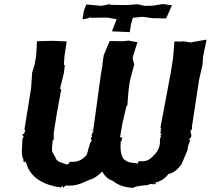

<svg xmlns="http://www.w3.org/2000/svg" viewBox="-20 -914 1042 950"><path d="M388 -818 418 -824 426 -830 429 -826 511 -827 557 -819 534 -759 622 -755 628 -793 637 -826 685 -831 735 -824 802 -823C811 -845 822 -866 831 -888L785 -894L737 -886L697 -885L659 -893L607 -889L525 -890L526 -894L481 -885L407 -892L395 -860ZM927 -241 926 -249 923 -257V-268L930 -275V-283H929L965 -519L982 -593L985 -634L1002 -718L922 -704L887 -710L877 -708L843 -709L837 -632L825 -555L774 -283L778 -280L775 -276L776 -266L773 -256L782 -250L774 -248L776 -238L771 -225C774 -200 767 -176 751 -156C728 -131 712 -111 671 -117C670 -117 662 -111 660 -108C667 -101 661 -106 654 -100L659 -107C636 -108 616 -107 594 -125C578 -144 575 -168 577 -214C580 -213 575 -218 583 -213C577 -222 584 -220 585 -233L574 -235L586 -305L605 -386V-387L610 -392L617 -476L623 -515L633 -554L644 -594L636 -628L660 -705L618 -713L583 -710L523 -711L509 -679L493 -640L486 -591L488 -596L480 -552L442 -274L432 -269H444L434 -249V-246L433 -245L435 -239L428 -227C434 -218 439 -227 432 -217C419 -194 415 -163 410 -150C392 -126 365 -109 328 -114C316 -104 323 -103 309 -100C288 -111 273 -107 258 -126C255 -136 248 -145 242 -157C233 -167 239 -189 241 -224C239 -216 245 -225 247 -224L246 -232V-246L245 -251L262 -358C269 -396 276 -433 283 -471L277 -475L296 -553L301 -592H296L299 -637L310 -709L243 -712L163 -710L159 -639L151 -594L139 -554L134 -478L101 -274L105 -266L104 -263L97 -254H104L89 -248L97 -240L91 -225C91 -199 83 -150 94 -129C99 -122 95 -120 96 -115C98 -110 99 -110 109 -118C103 -113 106 -104 108 -114C126 -39 189 2 286 14C282 14 286 3 283 9C294 3 289 12 295 15C301 6 301 3 311 4C311 2 314 11 311 4C360 8 391 -11 427 -26C448 -30 472 -52 486 -66C481 -60 488 -63 484 -65C494 -58 491 -54 487 -62C498 -44 515 -26 537 -20C568 5 597 12 637 16C659 4 689 4 710 2C720 -3 732 -8 738 0C745 -13 736 -4 750 -2C754 -7 747 -8 749 -11C768 -14 798 -30 813 -53C842 -58 860 -78 878 -101C884 -117 898 -146 909 -174C906 -183 916 -208 924 -225C920 -214 922 -219 915 -225C921 -229 925 -234 927 -241Z"/></svg>

Font: Asimov Print
Style: DIt
Weight: 250
Width: 0
Designer: Google
Version: Version 2.000980: 2014